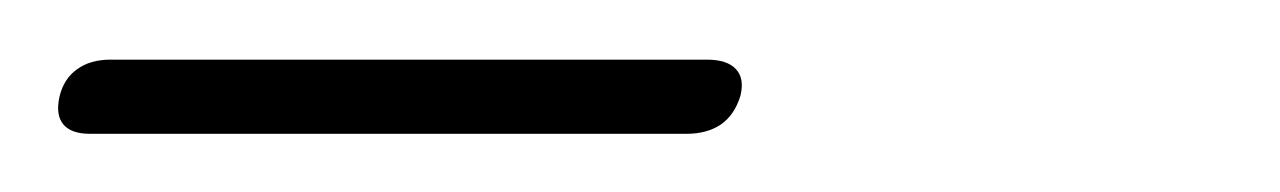

<svg xmlns="http://www.w3.org/2000/svg" viewBox="-128 -602 440 66"><path d="M-107.5 -569Q-106 -575 -101.5 -578.2Q-97 -581.5 -90 -581.5H115Q122 -581.5 125 -578.2Q128 -575 126.5 -569Q124.5 -562.5 119.8 -559.2Q115 -556 108 -556H-97Q-103.5 -556 -106.2 -559.2Q-109 -562.5 -107.5 -569Z"/></svg>

Font: Fraunces Thin
Style: Italic
Weight: 250
Italic angle: -16°
Version: Version 1.000;[b76b70a41]